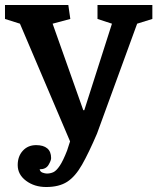

<svg xmlns="http://www.w3.org/2000/svg" viewBox="-21 -560 641 770"><path d="M529 -465 368 -24Q335 53 308 100.5Q281 148 248.5 169Q216 190 164 190Q117 190 83.5 165Q50 140 50 102Q50 67 70.5 44.5Q91 22 124 22Q153 22 168.5 35Q184 48 184 74Q184 84 173.5 101.5Q163 119 138 119Q140 129 150 132.5Q160 136 167 136Q181 136 193 130.5Q205 125 218.5 105Q232 85 248 44L260 7L59 -465L-1 -484V-540H253L261 -484L190 -465L313 -118H317L428 -465L370 -484V-540H590V-484Z"/></svg>

Font: Domine
Style: Regular
Weight: 400
Designer: Pablo Impallari, Rodrigo Fuenzalida, Brenda Gallo
Foundry: Pablo Impallari, Rodrigo Fuenzalida, Brenda Gallo
Version: Version 2.000;September 19, 2022;FontCreator 14.0.0.2877 64-